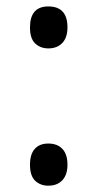

<svg xmlns="http://www.w3.org/2000/svg" viewBox="-20 -569 306 603"><path d="M74.2 -51.8Q74.2 -84.5 89.1 -101.3Q104 -118.2 131.8 -118.2Q160.2 -118.2 176 -101.3Q191.9 -84.5 191.9 -51.8Q191.9 -20 175.8 -2.9Q159.7 14.2 131.8 14.2Q106.9 14.2 90.6 -1.2Q74.2 -16.6 74.2 -51.8ZM74.2 -482.9Q74.2 -548.8 131.8 -548.8Q191.9 -548.8 191.9 -482.9Q191.9 -451.2 175.8 -434.1Q159.7 -417 131.8 -417Q106.9 -417 90.6 -432.4Q74.2 -447.8 74.2 -482.9Z"/></svg>

Font: f0_18033 
Style: Regular
Weight: 400
Foundry: Ascender Corporation
Version: Version 1.10